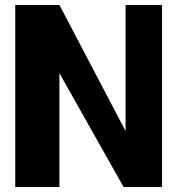

<svg xmlns="http://www.w3.org/2000/svg" viewBox="-20 -699 704 769"><path d="M218 50H41V-679H218L483 -174V-679H629V50H475L218 -406Z"/></svg>

Font: BM HANNA
Style: Regular
Weight: 400
Designer: BONGJIN KIM, JAEHYUN KEUM, MINJUNG KIM, JUHEE TAE
Foundry: WOOWA BROTHERS Corporation.
Version: Version 1.000